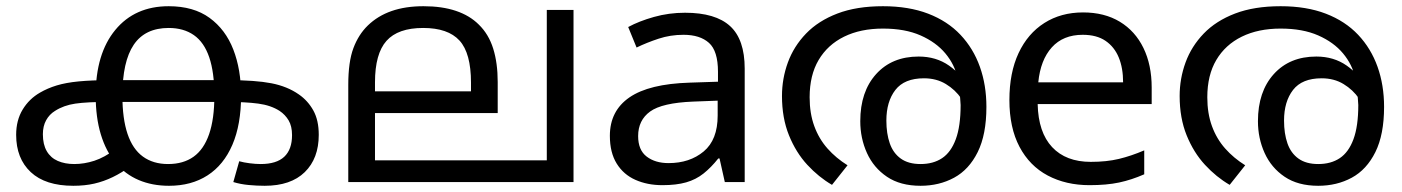

<svg xmlns="http://www.w3.org/2000/svg" viewBox="-20 -586 4514 618"><path d="M216 12Q126 12 79 -32Q32 -76 32 -152Q32 -199 53 -233.5Q74 -268 109 -288Q133 -302 162.5 -311Q192 -320 233.5 -324Q275 -328 333 -328H716Q802 -328 853.5 -318Q905 -308 942 -282Q971 -262 988.5 -230.5Q1006 -199 1006 -152Q1006 -76 961 -32Q916 12 832 12Q807 12 780.5 9.5Q754 7 731 0L750 -67Q764 -63 783.5 -60.5Q803 -58 819 -58Q870 -58 895 -81.5Q920 -105 920 -151Q920 -180 909 -198.5Q898 -217 880 -229Q852 -247 811.5 -252.5Q771 -258 708 -258H331Q260 -258 222.5 -252.5Q185 -247 157 -229Q139 -218 128.5 -199Q118 -180 118 -154Q118 -121 130.5 -99.5Q143 -78 166 -68Q189 -58 219 -58Q251 -58 283.5 -68.5Q316 -79 352 -106L402 -52Q372 -30 343 -16Q314 -2 283.5 5Q253 12 216 12ZM523 -566Q603 -566 654.5 -528.5Q706 -491 731 -426.5Q756 -362 756 -279Q756 -185 728 -120Q700 -55 648 -21.5Q596 12 524 12Q470 12 426.5 -6.5Q383 -25 352 -62Q321 -99 304.5 -153.5Q288 -208 288 -279Q288 -413 351 -489.5Q414 -566 523 -566ZM523 -496Q447 -496 410.5 -442Q374 -388 374 -278Q374 -204 390.5 -155Q407 -106 440 -82Q473 -58 521 -58Q570 -58 603 -81.5Q636 -105 653 -154Q670 -203 670 -278Q670 -353 653.5 -401.5Q637 -450 604 -473Q571 -496 523 -496Z M1826 -554V0H1101V-313Q1101 -387 1117.5 -431Q1134 -475 1164 -504Q1196 -535 1240.5 -550.5Q1285 -566 1343 -566Q1403 -566 1447.5 -551Q1492 -536 1521 -507Q1553 -476 1567.5 -429.5Q1582 -383 1582 -322V-222H1187V-70H1740V-554ZM1342 -496Q1261 -496 1224 -454.5Q1187 -413 1187 -321V-292H1496V-320Q1496 -415 1459 -455.5Q1422 -496 1342 -496Z M2185 -545Q2283 -545 2330 -502Q2377 -459 2377 -365V0H2313L2296 -76H2292Q2269 -47 2244.5 -27.5Q2220 -8 2188.5 1Q2157 10 2112 10Q2064 10 2025.5 -7Q1987 -24 1965 -59.5Q1943 -95 1943 -149Q1943 -229 2006 -272.5Q2069 -316 2200 -320L2291 -323V-355Q2291 -422 2262 -448Q2233 -474 2180 -474Q2138 -474 2100 -461.5Q2062 -449 2029 -433L2002 -499Q2037 -518 2085 -531.5Q2133 -545 2185 -545ZM2211 -259Q2111 -255 2072.5 -227Q2034 -199 2034 -148Q2034 -103 2061.5 -82Q2089 -61 2132 -61Q2200 -61 2245 -98.5Q2290 -136 2290 -214V-262Z M2822 -566Q2905 -566 2967.5 -542Q3030 -518 3071.5 -474Q3113 -430 3134 -371Q3155 -312 3155 -242Q3155 -153 3127 -96.5Q3099 -40 3051 -14Q3003 12 2943 12Q2878 12 2835 -17Q2792 -46 2770.5 -93.5Q2749 -141 2749 -196Q2749 -291 2800 -347.5Q2851 -404 2937 -404Q2993 -404 3034.5 -375Q3076 -346 3100 -301Q3124 -256 3126 -206L3101 -209Q3094 -240 3074.5 -268.5Q3055 -297 3024.5 -315.5Q2994 -334 2954 -334Q2891 -334 2862 -296.5Q2833 -259 2833 -198Q2833 -156 2844 -124.5Q2855 -93 2879.5 -75.5Q2904 -58 2943 -58Q2984 -58 3012.5 -77Q3041 -96 3056.5 -138Q3072 -180 3072 -248Q3072 -250 3070.5 -270Q3069 -290 3065 -310Q3064 -315 3064 -323Q3064 -331 3062 -335Q3053 -378 3023 -414Q2993 -450 2943 -472Q2893 -494 2822 -494Q2750 -494 2697 -468Q2644 -442 2615 -393Q2586 -344 2586 -273Q2586 -221 2601 -180Q2616 -139 2643.5 -108Q2671 -77 2708 -54L2658 9Q2615 -16 2578.5 -55.5Q2542 -95 2519.5 -150.5Q2497 -206 2497 -277Q2497 -333 2516 -385Q2535 -437 2574.5 -478Q2614 -519 2675.5 -542.5Q2737 -566 2822 -566Z M3466 -546Q3535 -546 3584.5 -516Q3634 -486 3660.5 -431.5Q3687 -377 3687 -304V-251H3320Q3322 -160 3366.5 -112.5Q3411 -65 3491 -65Q3542 -65 3581.5 -74.5Q3621 -84 3663 -102V-25Q3622 -7 3582 1.5Q3542 10 3487 10Q3411 10 3352.5 -21Q3294 -52 3261.5 -113.5Q3229 -175 3229 -264Q3229 -352 3258.5 -415Q3288 -478 3341.5 -512Q3395 -546 3466 -546ZM3465 -474Q3402 -474 3365.5 -433.5Q3329 -393 3322 -321H3595Q3595 -367 3581 -401Q3567 -435 3538.5 -454.5Q3510 -474 3465 -474Z M4102 -566Q4185 -566 4247.5 -542Q4310 -518 4351.5 -474Q4393 -430 4414 -371Q4435 -312 4435 -242Q4435 -153 4407 -96.5Q4379 -40 4331 -14Q4283 12 4223 12Q4158 12 4115 -17Q4072 -46 4050.5 -93.5Q4029 -141 4029 -196Q4029 -291 4080 -347.5Q4131 -404 4217 -404Q4273 -404 4314.5 -375Q4356 -346 4380 -301Q4404 -256 4406 -206L4381 -209Q4374 -240 4354.5 -268.5Q4335 -297 4304.5 -315.5Q4274 -334 4234 -334Q4171 -334 4142 -296.5Q4113 -259 4113 -198Q4113 -156 4124 -124.5Q4135 -93 4159.5 -75.5Q4184 -58 4223 -58Q4264 -58 4292.5 -77Q4321 -96 4336.5 -138Q4352 -180 4352 -248Q4352 -250 4350.5 -270Q4349 -290 4345 -310Q4344 -315 4344 -323Q4344 -331 4342 -335Q4333 -378 4303 -414Q4273 -450 4223 -472Q4173 -494 4102 -494Q4030 -494 3977 -468Q3924 -442 3895 -393Q3866 -344 3866 -273Q3866 -221 3881 -180Q3896 -139 3923.5 -108Q3951 -77 3988 -54L3938 9Q3895 -16 3858.5 -55.5Q3822 -95 3799.5 -150.5Q3777 -206 3777 -277Q3777 -333 3796 -385Q3815 -437 3854.5 -478Q3894 -519 3955.5 -542.5Q4017 -566 4102 -566Z"/></svg>

Font: lmalayalam15
Style: Book
Weight: 400
Designer: Jelle Bosma - Monotype Design Team
Foundry: Monotype Imaging Inc.
Version: Version 2.003